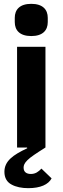

<svg xmlns="http://www.w3.org/2000/svg" viewBox="-20 -769 326 1001"><path d="M69 -525H217V0C168 31 139 50 123 66C107 82 103 93 103 105C103 130 121 138 141 138C165 138 181 126 196 110L249 161C232 193 191 212 127 212C94 212 63 206 40 193C17 181 3 159 3 127C3 71 47 39 122 4L121 0H69ZM143 -581C83 -581 57 -611 57 -654V-676C57 -719 83 -749 143 -749C203 -749 229 -719 229 -676V-654C229 -611 203 -581 143 -581Z"/></svg>

Font: Plexus Sans Bold
Style: Regular
Weight: 700
Version: Version 2.001;PS 002.001;hotconv 1.0.70;makeotf.lib2.5.58329